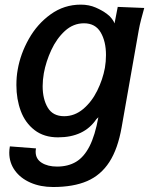

<svg xmlns="http://www.w3.org/2000/svg" viewBox="-20 -580 640 808"><path d="M19 62.5Q19 51 21.5 36L131.5 44.5Q130 52 130 58.5Q130 89 155.5 105Q181 121 220 121Q266.5 121 300 101Q333.5 81 356.8 35.5Q380 -10 394 -86.5L385.5 -78.5Q334 -2 224 -2Q165 -2 125.5 -32.5Q86 -63 67.5 -112.8Q49 -162.5 49 -221.5Q49 -257.5 54.5 -287Q66 -353.5 101.5 -416.5Q137 -479.5 193.5 -520Q250 -560.5 320 -560.5Q354.5 -560.5 382.8 -548.2Q411 -536 430.5 -521Q442.5 -512.5 451.2 -500.5Q460 -488.5 462 -481.5L475.5 -551L587 -546.5Q580.5 -523.5 574 -498.5Q567.5 -473.5 564 -453.5L492 -45Q476 46.5 440.2 101.8Q404.5 157 346.8 182Q289 207 203.5 207Q150 207 108 188.5Q66 170 42.5 137.2Q19 104.5 19 62.5ZM421.5 -294.5Q426 -321 426 -348.5Q426 -406 403.5 -444Q381 -482 333.5 -482Q288.5 -482 253.2 -449.8Q218 -417.5 195.8 -369.2Q173.5 -321 164.5 -272Q159.5 -243 159.5 -217.5Q159.5 -163 181 -127Q202.5 -91 250 -91Q294 -91 330 -121.2Q366 -151.5 389.2 -198.5Q412.5 -245.5 421.5 -294.5Z"/></svg>

Font: JuliaMono SemiBoldItalic
Style: Regular
Weight: 600
Italic angle: -9°
Monospace: yes
Designer: cormullion
Foundry: corm
Version: Version 0.049; ttfautohint (v1.8.4)